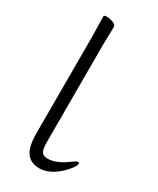

<svg xmlns="http://www.w3.org/2000/svg" viewBox="-184 -757 683 828"><g transform="rotate(30 157.0 -343.0)"><path d="M138 -676 136 -587V-108Q136 -67 144 -54Q152 -41 174 -41Q218 -41 273 -83Q289 -95 295.5 -95Q302 -95 302 -90Q302 -71 259 -30Q210 13 164.5 13Q119 13 98.5 -17.5Q78 -48 78 -110V-587L76 -694Q76 -699 91 -699Q106 -699 122 -692.5Q138 -686 138 -676Z"/></g></svg>

Font: LXGW WenKai Light
Style: Regular
Weight: 300
Designer: LXGW / Fontworks Inc.
Foundry: LXGW / Fontworks Inc.
Version: Version 1.501; October 10, 2024